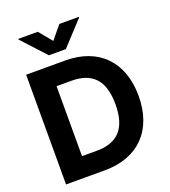

<svg xmlns="http://www.w3.org/2000/svg" viewBox="-167 -1075 1061 1196"><g transform="rotate(-20 363.5 -477.0)"><path d="M63.2 0H321C542.6 0 676.8 -137.1 676.8 -364.3C676.8 -590.9 542.6 -727.3 323.2 -727.3H63.2ZM217 -595.5H315C451.3 -595.5 523.4 -525.9 523.4 -364.3C523.4 -202.1 451.3 -131.7 314.6 -131.7H217ZM237.9 -792.6H350.5L494.7 -948.9V-953.8H365.8L294.4 -867.2L223 -953.8H94.1V-948.9Z"/></g></svg>

Font: Inter-Hewn
Style: Bold
Weight: 700
Designer: Rasmus Andersson
Foundry: rsms
Version: Version 3.012;git-f93a4a705